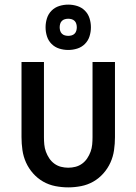

<svg xmlns="http://www.w3.org/2000/svg" viewBox="-20 -798 590 830"><path d="M275 12Q247 12 219 6.5Q191 1 166.5 -13Q142 -27 123 -48.5Q104 -70 92.5 -95.5Q81 -121 77 -149Q73 -177 73 -205V-530H170V-205Q170 -189 171.5 -173Q173 -157 178.5 -142Q184 -127 193 -113.5Q202 -100 215 -90.5Q228 -81 243.5 -77Q259 -73 275 -73Q291 -73 306.5 -77Q322 -81 335 -90.5Q348 -100 357 -113.5Q366 -127 371.5 -142Q377 -157 378.5 -173Q380 -189 380 -205V-530H477V-205Q477 -177 473 -149Q469 -121 457.5 -95.5Q446 -70 427 -48.5Q408 -27 383.5 -13Q359 1 331 6.5Q303 12 275 12ZM275 -582Q255 -582 236 -588Q217 -594 203 -608Q189 -622 183 -641Q177 -660 177 -680Q177 -700 183 -719Q189 -738 203 -752Q217 -766 236 -772Q255 -778 275 -778Q295 -778 314 -772Q333 -766 347 -752Q361 -738 367 -719Q373 -700 373 -680Q373 -660 367 -641Q361 -622 347 -608Q333 -594 314 -588Q295 -582 275 -582ZM275 -643Q282 -643 289.5 -645Q297 -647 302.5 -652.5Q308 -658 310 -665.5Q312 -673 312 -680Q312 -687 310 -694.5Q308 -702 302.5 -707.5Q297 -713 289.5 -715Q282 -717 275 -717Q268 -717 260.5 -715Q253 -713 247.5 -707.5Q242 -702 240 -694.5Q238 -687 238 -680Q238 -673 240 -665.5Q242 -658 247.5 -652.5Q253 -647 260.5 -645Q268 -643 275 -643Z"/></svg>

Font: Lode Dark Term
Style: Bold
Weight: 700
Monospace: yes
Designer: Belleve Invis
Foundry: Belleve Invis
Version: Version 29.2.0